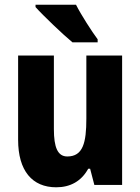

<svg xmlns="http://www.w3.org/2000/svg" viewBox="-20 -786 597 816"><path d="M303 -766H131V-756C162 -721 249 -638 288 -606H395V-619C371 -651 324 -724 303 -766ZM499 -550H347V-282C347 -180 333 -121 266 -121C225 -121 209 -160 209 -237V-550H57V-192C57 -60 117 10 219 10C279 10 326 -16 355 -69H363L381 0H499Z"/></svg>

Font: Noto Sans Khmer Condensed ExtraBold
Style: Regular
Weight: 800
Width: 3
Designer: Danh Hong and the Monotype Design Team
Foundry: Monotype Imaging Inc.
Version: Version 2.004